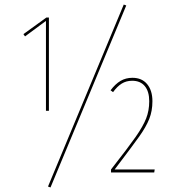

<svg xmlns="http://www.w3.org/2000/svg" viewBox="-20 -758 767 844"><path d="M195 -271H182V-666L90 -598L83 -608L184 -681H195ZM535 -734 202 66 191 62 524 -738ZM650 -313Q650 -270 636 -235Q622 -200 592.5 -158.5Q563 -117 484 -13H660L658 0H468V-13Q544 -110 576.5 -156.5Q609 -203 622.5 -237.5Q636 -272 636 -313Q636 -356 616.5 -379.5Q597 -403 561 -403Q535 -403 515 -390.5Q495 -378 477 -353L466 -361Q487 -389 510 -402.5Q533 -416 562 -416Q604 -416 627 -388Q650 -360 650 -313Z"/></svg>

Font: Fira Sans Compressed Hair
Style: Regular
Weight: 100
Width: 1
Designer: bBox Type GmbH & Carrois Corporate GbR & Edenspiekermann AG
Foundry: bBox Type GmbH & Carrois Corporate GbR & Edenspiekermann AG
Version: Version 4.301